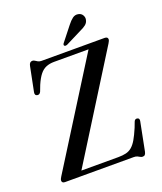

<svg xmlns="http://www.w3.org/2000/svg" viewBox="-160 -984 931 1102"><g transform="rotate(-20 305.0 -433.0)"><path d="M556.5 -662.5 150 -13 109.5 -30H386Q413 -30 433.2 -34.8Q453.5 -39.5 469.5 -53Q485.5 -66.5 500 -91.2Q514.5 -116 531.5 -156L544.5 -190Q547.5 -197.5 552.5 -200.2Q557.5 -203 564.5 -201.5Q571.5 -200 574 -194.8Q576.5 -189.5 575 -181.5L540.5 -6.5Q538 4.5 533.2 10Q528.5 15.5 519 15.5Q512 15.5 505.5 11.8Q499 8 490.8 4Q482.5 0 469 0H50Q40.5 0 36 -4Q31.5 -8 31.5 -14.5Q31.5 -19.5 33.5 -25Q35.5 -30.5 40 -37L448.5 -688L458.5 -670H226.5Q199 -670 177.8 -661.2Q156.5 -652.5 139.8 -631.5Q123 -610.5 107 -573.5L93 -537Q89 -528 83 -525Q77 -522 70.5 -523.5Q63.5 -524.5 60.2 -530.2Q57 -536 59 -546L89 -695.5Q91.5 -707.5 97 -713Q102.5 -718.5 111.5 -718.5Q118.5 -718.5 125.2 -714Q132 -709.5 140.2 -704.8Q148.5 -700 161 -700H546.5Q556 -700 560.8 -696Q565.5 -692 565.5 -685Q565.5 -681 563.2 -675.2Q561 -669.5 556.5 -662.5ZM383.5 -838.5Q400 -860 415.8 -871.8Q431.5 -883.5 450 -880Q467.5 -877 475.8 -863.5Q484 -850 481.5 -836.5Q478.5 -817.5 464 -806.2Q449.5 -795 428 -785.5L329.5 -736Q325.5 -734.5 320.8 -734.5Q316 -734.5 313 -738Q310.5 -741 311.8 -745.2Q313 -749.5 316 -753Z"/></g></svg>

Font: Fraunces 60pt
Style: Regular
Weight: 400
Version: Version 1.000;[b76b70a41]